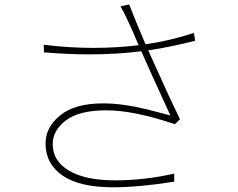

<svg xmlns="http://www.w3.org/2000/svg" viewBox="-20 -793 1040 838"><path d="M170.9 -597.7Q281.2 -584 388.7 -584Q488.3 -584 585 -595.7Q537.1 -710.9 505.9 -765.6L543.9 -773.4Q571.3 -702.1 615.2 -599.6Q722.7 -615.2 826.2 -649.4L832 -615.2Q720.7 -586.9 627 -573.2Q637.7 -550.8 665 -489.3Q717.8 -370.1 765.6 -272.5L743.2 -251Q563.5 -311.5 444.3 -311.5Q325.2 -311.5 267.6 -267.6Q210 -223.6 210 -164.1Q210 -89.8 281.7 -47.9Q353.5 -5.9 481.9 -5.9Q610.4 -5.9 740.2 -35.2V0Q585 24.4 472.7 24.4Q327.1 24.4 252.9 -26.9Q178.7 -78.1 178.7 -167Q178.7 -237.3 242.7 -289.6Q306.6 -341.8 430.7 -341.8Q515.6 -341.8 623 -315.4Q658.2 -306.6 723.6 -289.1Q627 -499 596.7 -569.3Q489.3 -555.7 371.1 -555.7Q275.4 -555.7 171.9 -564.5Z"/></svg>

Font: GenEi Gothic M ExtraLight
Style: Regular
Weight: 200
Designer: o_tamon (Modified); [Source Han Sans]
Ryoko NISHIZUKA  (kana & ideographs); Paul D. Hunt (Latin, Greek & Cyrillic); Wenl
Version: Version 1.1a;Original Version 1.004